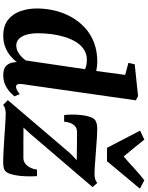

<svg xmlns="http://www.w3.org/2000/svg" viewBox="116 -1012 906 1178"><g transform="rotate(90 569.0 -423.0)"><path d="M496 -106Q493.5 -88 497.2 -78.2Q501 -68.5 512.5 -68.5Q520 -68.5 530.2 -73.2Q540.5 -78 557.5 -91L571.5 -58.5Q565.5 -51.5 549 -35Q532.5 -18.5 505.2 -4.2Q478 10 440.5 10Q402 10 383.5 -8.2Q365 -26.5 361.5 -61L360.5 -73.5Q347 -54 324.2 -34.8Q301.5 -15.5 270.2 -2.8Q239 10 198.5 10Q139 10 102.2 -18.8Q65.5 -47.5 48.8 -94.5Q32 -141.5 32 -196.5Q32 -251.5 44.8 -305.2Q57.5 -359 83.5 -406Q109.5 -453 148.5 -489.5Q187.5 -526 240.5 -546.5Q293.5 -567 360 -567Q372.5 -567 387 -565.2Q401.5 -563.5 415.5 -560.5L439.5 -738L365.5 -758L374.5 -796.5L569.5 -817L595.5 -803.5ZM404.5 -491.5Q392.5 -497.5 378 -500.2Q363.5 -503 348 -503Q310.5 -503 283 -484.5Q255.5 -466 236.5 -434.5Q217.5 -403 205.8 -363.8Q194 -324.5 189 -282.5Q184 -240.5 184 -202Q184 -162.5 192.8 -132.8Q201.5 -103 218.2 -86.5Q235 -70 258 -70Q278 -70 295.2 -78.5Q312.5 -87 327 -100.8Q341.5 -114.5 351 -129ZM963 -441Q949 -441 930.8 -441.2Q912.5 -441.5 892.5 -441.8Q872.5 -442 853.2 -442.2Q834 -442.5 817 -442.5Q800 -442.5 788.5 -442.5Q768.5 -442 755.2 -431.2Q742 -420.5 735 -402.5Q728 -384.5 726.5 -363.5H686Q683.5 -380 683 -408.2Q682.5 -436.5 685.8 -467.2Q689 -498 697.2 -522.5Q705.5 -547 719.5 -555.5Q725 -559 737.2 -562.8Q749.5 -566.5 767.5 -566.5Q795 -566.5 833.2 -564Q871.5 -561.5 912.2 -558.2Q953 -555 989.5 -552.5Q1026 -550 1048.5 -550Q1066 -550 1079.5 -554Q1093 -558 1102.5 -567L1128 -538L799.5 -154L762.5 -114Q782.5 -114 805 -113.8Q827.5 -113.5 851.8 -113.5Q876 -113.5 900.8 -113.5Q925.5 -113.5 949.5 -113.5Q977.5 -113.5 997 -137.5Q1016.5 -161.5 1020.5 -197H1060.5Q1062 -178.5 1062 -149.8Q1062 -121 1058.8 -90.2Q1055.5 -59.5 1047.8 -34.8Q1040 -10 1025.5 0.5Q1019.5 5 1006.5 7.8Q993.5 10.5 974.5 10.5Q946 10.5 904.8 8.2Q863.5 6 819.2 3Q775 0 736.5 -2.5Q698 -5 675 -5Q664 -5 648.5 -1.5Q633 2 624 11L594.5 -18L921.5 -401.5ZM887 -626.5 781.5 -829.5 836.5 -855.5Q861.5 -825 887.2 -792.8Q913 -760.5 940 -729Q977.5 -760.5 1012 -792.8Q1046.5 -825 1086 -855.5L1137.5 -828.5L969 -626.5Z"/></g></svg>

Font: Merriweather 20pt ExtraBold
Style: Italic
Weight: 800
Italic angle: -7.8°
Version: Version 2.101